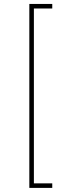

<svg xmlns="http://www.w3.org/2000/svg" viewBox="-20 -792 355 949"><path d="M125 136.7V-772.5H238.3V-750H147.5V114.3H238.3V136.7Z"/></svg>

Font: Inter Thin
Style: Regular
Weight: 250
Designer: Rasmus Andersson
Foundry: rsms
Version: Version 4.001;git-66647c0bb